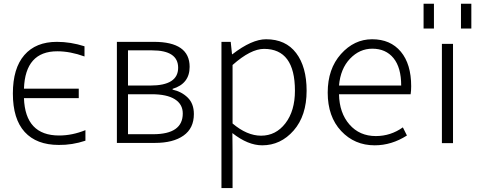

<svg xmlns="http://www.w3.org/2000/svg" viewBox="-20 -754 2524 1013"><path d="M106.4 -286.1H395.5V-236.3H106.4Q113.3 -39.1 292 -39.1Q361.3 -39.1 430.7 -67.4V-11.7Q360.4 11.7 290 10.7Q172.9 10.7 110.4 -57.6Q47.9 -126 47.9 -260.7Q47.9 -393.6 108.4 -463.4Q168.9 -533.2 280.3 -533.2Q352.5 -533.2 425.8 -509.8V-456.1Q350.6 -483.4 282.2 -483.4Q113.3 -483.4 106.4 -286.1Z M596.7 0V-533.2H792Q980.5 -533.2 980.5 -401.4Q980.5 -312.5 890.6 -285.2V-281.2Q938.5 -270.5 970.7 -238.8Q1002.9 -207 1002.9 -152.3Q1002.9 -77.1 948.2 -38.6Q893.6 0 797.9 0ZM655.3 -302.7H773.4Q919.9 -302.7 919.9 -396.5Q919.9 -488.3 782.2 -488.3H655.3ZM655.3 -45.9H788.1Q944.3 -45.9 944.3 -155.3Q944.3 -204.1 902.3 -230.5Q860.4 -256.8 780.3 -256.8H655.3Z M1148.4 238.3V-533.2H1197.3L1204.1 -467.8H1206.1Q1308.6 -546.9 1383.8 -546.9Q1487.3 -546.9 1542.5 -474.1Q1597.7 -401.4 1597.7 -275.4Q1597.7 -143.6 1529.3 -65.4Q1460.9 12.7 1363.3 12.7Q1288.1 12.7 1206.1 -51.8L1207 45.9V238.3ZM1357.4 -38.1Q1435.5 -38.1 1485.8 -103.5Q1536.1 -168.9 1536.1 -275.4Q1536.1 -496.1 1373 -496.1Q1302.7 -496.1 1207 -411.1V-102.5Q1283.2 -38.1 1357.4 -38.1Z M1957 12.7Q1850.6 12.7 1779.8 -63Q1709 -138.7 1709 -265.6Q1709 -390.6 1778.8 -468.8Q1848.6 -546.9 1943.4 -546.9Q2040 -546.9 2094.7 -481.4Q2149.4 -416 2149.4 -298.8Q2149.4 -275.4 2146.5 -256.8H1768.6Q1770.5 -158.2 1823.7 -97.2Q1877 -36.1 1962.9 -36.1Q2041 -36.1 2105.5 -82L2127 -39.1Q2045.9 12.7 1957 12.7ZM1768.6 -302.7H2096.7Q2096.7 -397.5 2056.2 -447.3Q2015.6 -497.1 1944.3 -497.1Q1877 -497.1 1826.7 -444.3Q1776.4 -391.6 1768.6 -302.7Z M2214.8 -603.5V-734.4H2269.5V-603.5ZM2412.1 -603.5V-734.4H2466.8V-603.5ZM2311.5 1V-522.5H2370.1V1Z"/></svg>

Font: Gen Shin Gothic Light
Style: Regular
Weight: 200
Designer: [Source Han Sans]
Ryoko NISHIZUKA  (kana & ideographs); Paul D. Hunt (Latin, Greek & Cyrillic); Wenlong ZHANG  (bopomofo
Version: Version 1.002.20150607